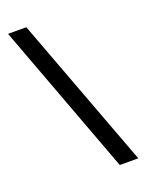

<svg xmlns="http://www.w3.org/2000/svg" viewBox="-137 -782 645 849"><g transform="rotate(-20 186.0 -357.0)"><path d="M96 -714 363 0H276L10 -714Z"/></g></svg>

Font: Noto Sans Tifinagh
Style: Regular
Weight: 400
Designer: JamraPatel
Foundry: JamraPatel LLC
Version: Version 2.004; ttfautohint (v1.8.4.7-5d5b)